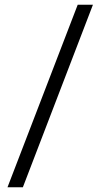

<svg xmlns="http://www.w3.org/2000/svg" viewBox="-20 -731 445 812"><path d="M76.7 61H11.7L308.6 -710.9H373Z"/></svg>

Font: Vazirmatn FD NL Light
Style: Regular
Weight: 300
Designer: Saber Rastikerdar
Foundry: Saber Rastikerdar
Version: Version 33.003